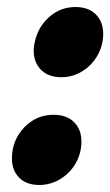

<svg xmlns="http://www.w3.org/2000/svg" viewBox="-20 -517 314 547"><path d="M76 -373Q76 -385 79 -397Q88 -440 120 -468.5Q152 -497 195 -497Q232 -497 253 -476Q274 -455 274 -421Q274 -388 258 -359.5Q242 -331 214.5 -314Q187 -297 155 -297Q118 -297 97 -318Q76 -339 76 -373ZM14 -65Q14 -117 48.5 -153.5Q83 -190 133 -190Q170 -190 191 -169Q212 -148 212 -114Q212 -81 196 -52.5Q180 -24 152 -7Q124 10 92 10Q55 10 34.5 -11Q14 -32 14 -65Z"/></svg>

Font: Taviraj Black
Style: Italic
Weight: 900
Italic angle: -12°
Designer: Katatrad Team
Foundry: CadsonDemak
Version: Version 1.001